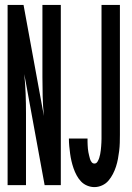

<svg xmlns="http://www.w3.org/2000/svg" viewBox="-20 -755 540 783"><path d="M11 0V-735H76L159 -282Q155 -322 154 -361.5Q153 -401 153 -441V-735H228V0H162Q141 -113 120.5 -226.5Q100 -340 79 -453Q83 -413 84.5 -373.5Q86 -334 86 -294V0ZM365 8Q350 8 335.5 2Q321 -4 310.5 -15Q300 -26 292.5 -40Q285 -54 280 -68.5Q275 -83 271.5 -98Q268 -113 266 -128Q264 -143 262.5 -158.5Q261 -174 261 -190H337Q337 -183 337 -176Q337 -169 337.5 -162Q338 -155 338.5 -148Q339 -141 340.5 -134Q342 -127 343.5 -120.5Q345 -114 347 -107Q349 -100 353.5 -94Q358 -88 365 -88Q373 -88 377.5 -95.5Q382 -103 384.5 -110.5Q387 -118 388.5 -126Q390 -134 391 -142Q392 -150 392.5 -157.5Q393 -165 393.5 -173Q394 -181 394 -189Q394 -197 394 -205V-735H469V-205Q469 -189 468.5 -172.5Q468 -156 466 -139.5Q464 -123 461 -107Q458 -91 453 -75.5Q448 -60 440.5 -45.5Q433 -31 422.5 -18.5Q412 -6 396.5 1Q381 8 365 8Z"/></svg>

Font: Zed Mono
Style: Bold
Weight: 700
Monospace: yes
Designer: Belleve Invis
Foundry: Belleve Invis
Version: Version 1.0.0; ttfautohint (v1.8.4)